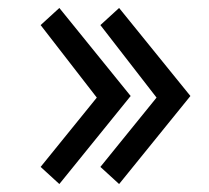

<svg xmlns="http://www.w3.org/2000/svg" viewBox="-20 -496 524 482"><path d="M223 -251 82 -77 129 -34 308 -255 129 -476 82 -433ZM373 -251 232 -77 279 -34 458 -255 279 -476 232 -433Z"/></svg>

Font: SpinnyJost Regular
Style: Regular
Weight: 400
Version: Version 3.710